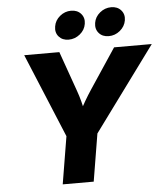

<svg xmlns="http://www.w3.org/2000/svg" viewBox="-62 -1004 921 1058"><g transform="rotate(-5 399.0 -474.5)"><path d="M241.7 0 285.2 -262.7 92.3 -727.5H286.6L364.3 -508.3Q375.5 -477.5 383.5 -446.5Q391.6 -415.5 398.9 -377.4H368.2Q387.2 -415.5 405.3 -446.5Q423.3 -477.5 443.8 -508.3L589.4 -727.5H797.9L456.5 -262.7L413.1 0ZM565.9 -791.5Q531.2 -791.5 511.5 -814.2Q491.7 -836.9 497.1 -870.6Q502.4 -903.8 530 -926.5Q557.6 -949.2 592.3 -949.2Q627 -949.2 647 -926.5Q667 -903.8 661.6 -870.6Q655.8 -836.9 628.2 -814.2Q600.6 -791.5 565.9 -791.5ZM344.2 -791.5Q309.6 -791.5 289.8 -814.2Q270 -836.9 275.9 -870.6Q281.2 -903.8 308.6 -926.5Q335.9 -949.2 370.6 -949.2Q405.3 -949.2 425.3 -926.5Q445.3 -903.8 439.9 -870.6Q434.6 -836.9 406.7 -814.2Q378.9 -791.5 344.2 -791.5Z"/></g></svg>

Font: Inter 20pt ExtraBold
Style: Italic
Weight: 800
Italic angle: -9.3988°
Version: Version 4.001;git-66647c0bb